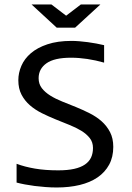

<svg xmlns="http://www.w3.org/2000/svg" viewBox="-20 -830 590 859"><path d="M486.8 -172.9Q486.8 -127.4 468.3 -93.3Q449.7 -59.1 416.5 -36.4Q383.3 -13.7 336.7 -2.4Q290 8.8 233.9 8.8Q208.5 8.8 183.3 6.8Q158.2 4.9 135 2Q111.8 -1 91.3 -4.9Q70.8 -8.8 54.2 -13.2V-97.2Q90.8 -83.5 136.5 -75.7Q182.1 -67.9 240.2 -67.9Q282.2 -67.9 311.8 -74.5Q341.3 -81.1 360.1 -94Q378.9 -106.9 387.5 -125.5Q396 -144 396 -168Q396 -193.8 381.6 -212.2Q367.2 -230.5 343.8 -244.9Q320.3 -259.3 290.3 -271.2Q260.3 -283.2 229 -295.9Q197.8 -308.6 167.7 -323.5Q137.7 -338.4 114.3 -358.6Q90.8 -378.9 76.4 -406.2Q62 -433.6 62 -471.2Q62 -503.9 75.7 -535.6Q89.4 -567.4 118.2 -592Q147 -616.7 192.1 -631.8Q237.3 -647 299.8 -647Q315.9 -647 334.7 -645.5Q353.5 -644 372.8 -641.4Q392.1 -638.7 410.9 -635.3Q429.7 -631.8 445.8 -627.9V-549.8Q408.2 -560.5 370.6 -566.2Q333 -571.8 297.9 -571.8Q223.1 -571.8 188 -546.9Q152.8 -522 152.8 -480Q152.8 -454.1 167.2 -435.5Q181.6 -417 205.1 -402.3Q228.5 -387.7 258.5 -375.7Q288.6 -363.8 319.8 -351.1Q351.1 -338.4 381.1 -323.2Q411.1 -308.1 434.6 -287.4Q458 -266.6 472.4 -238.8Q486.8 -210.9 486.8 -172.9ZM121.1 -810.1H210L275.9 -759.8L341.8 -810.1H429.2L315.9 -706.1H233.9ZM0 -638.2Z"/></svg>

Font: Code New Roman
Style: Regular
Weight: 400
Monospace: yes
Designer: Sam Radian
Foundry: Code New Roman
Version: Version 2.00 November 29, 2014